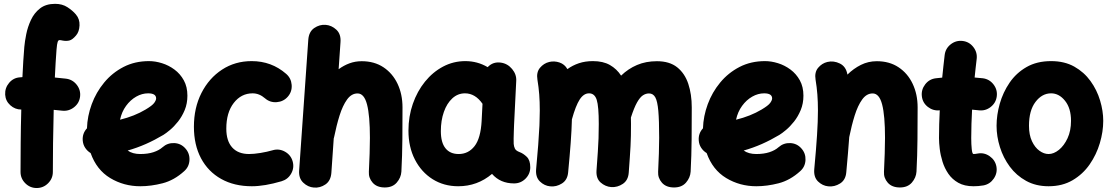

<svg xmlns="http://www.w3.org/2000/svg" viewBox="-20 -889 5744 995"><path d="M6.8 -398.4Q4.9 -433.1 27.3 -459.7Q49.8 -486.3 84 -488.3Q89.8 -488.8 96.2 -489.3Q98.1 -532.2 100.6 -572Q103 -611.8 106 -646Q108.4 -673.8 116 -711.7Q123.5 -749.5 140.4 -785.6Q157.2 -821.8 187.5 -845.5Q217.8 -869.1 265.6 -869.1Q302.7 -869.1 329.3 -851.8Q356 -834.5 373 -814.5Q393.6 -790.5 392.1 -757.3Q390.6 -724.1 374 -705.1Q355 -682.6 339.1 -679Q323.2 -675.3 305.2 -678.7Q294.4 -681.2 288.1 -681.2Q282.2 -681.2 278.8 -671.6Q275.4 -662.1 272.9 -631.8Q270.5 -601.1 268.3 -564.5Q266.1 -527.8 264.2 -487.3Q292 -484.9 321.3 -481.4Q355.5 -477.5 377.2 -450.2Q398.9 -422.9 395 -388.7Q391.1 -354.5 363.5 -333Q335.9 -311.5 301.8 -315.4Q279.3 -317.9 258.3 -319.8Q255.9 -231.4 254.9 -147Q253.9 -62.5 253.9 2Q253.9 36.1 229.2 60.8Q204.6 85.4 169.9 85.4Q135.7 85.4 111.1 60.8Q86.4 36.1 86.4 2Q86.4 -63 87.2 -147.7Q87.9 -232.4 90.3 -321.3Q58.1 -321.3 33.4 -343.5Q8.8 -365.7 6.8 -398.4Z M934.6 -2Q882.3 45.4 822.5 60.8Q762.7 76.2 707 76.2Q621.6 76.2 551 33.7Q480.5 -8.8 449.7 -95.7Q432.6 -106 421.4 -123Q410.2 -140.1 408.7 -161.6Q406.2 -197.8 430.7 -224.1Q432.6 -287.1 455.3 -348.9Q478 -410.6 519.8 -461.2Q561.5 -511.7 620.1 -542Q678.7 -572.3 752.4 -572.3Q784.7 -572.3 819.3 -561.5Q854 -550.8 884 -528.6Q914.1 -506.3 932.6 -472.7Q951.2 -439 951.2 -393.1Q951.2 -352.5 937.3 -318.8Q923.3 -285.2 902.6 -259Q881.8 -232.9 861.1 -215.6Q840.3 -198.2 826.7 -189.9Q781.7 -163.1 735.8 -142.8Q689.9 -122.6 641.6 -108.9Q667 -90.8 707 -90.8Q746.1 -90.8 775.1 -100.3Q804.2 -109.9 822.3 -126Q848.1 -148.9 882.8 -147.5Q917.5 -146 940.4 -120.1Q963.4 -94.7 961.9 -59.8Q960.4 -24.9 934.6 -2ZM747.6 -405.3Q715.8 -405.3 685.8 -388.2Q655.8 -371.1 633.3 -340.3Q610.8 -309.6 602.1 -268.6Q677.2 -287.1 734.4 -321.3Q769 -341.8 779.1 -355.7Q789.1 -369.6 789.1 -378.9Q789.1 -405.3 747.6 -405.3Z M1471.7 -388.2Q1449.2 -362.3 1414.3 -359.6Q1379.4 -356.9 1353.5 -379.4Q1323.7 -405.3 1289.1 -405.3Q1230 -405.3 1191.4 -355.5Q1152.8 -305.7 1152.8 -222.2Q1152.8 -158.7 1183.3 -124.8Q1213.9 -90.8 1271 -90.8Q1295.4 -90.8 1330.1 -96.4Q1364.7 -102.1 1393.1 -110.4Q1426.3 -120.1 1456.8 -103Q1487.3 -85.9 1496.6 -52.7Q1505.9 -19.5 1489 10.5Q1472.2 40.5 1439 50.3Q1351.1 76.2 1285.2 76.2Q1193.8 76.2 1126.2 38.3Q1058.6 0.5 1021.7 -68.8Q984.9 -138.2 984.9 -232.4Q984.9 -330.1 1023.9 -407Q1063 -483.9 1130.6 -528.1Q1198.2 -572.3 1284.2 -572.3Q1387.2 -572.3 1462.9 -506.3Q1488.8 -483.9 1491.5 -449Q1494.1 -414.1 1471.7 -388.2Z M1606.4 83Q1575.7 80.6 1551.5 57.6Q1527.3 34.7 1530.3 -5.9L1577.6 -682.6Q1580.6 -724.6 1608.4 -743.7Q1636.2 -762.7 1667.5 -760.3Q1698.7 -757.8 1723.1 -735.1Q1747.6 -712.4 1744.6 -670.9L1734.9 -530.3Q1761.2 -549.8 1791 -560.8Q1820.8 -571.8 1854.5 -571.8Q1919.9 -571.8 1967.3 -540.3Q2014.6 -508.8 2040.3 -454.6Q2065.9 -400.4 2065.9 -332.5Q2065.9 -252.9 2065.2 -167.5Q2064.5 -82 2060.1 0.5Q2058.1 31.7 2036.1 57.1Q2014.2 82.5 1974.1 82.5Q1933.1 82.5 1911.4 57.9Q1889.6 33.2 1891.6 1Q1894 -49.3 1895.5 -93.3Q1897 -137.2 1897 -174.8Q1897 -290 1882.1 -347.4Q1867.2 -404.8 1833 -404.8Q1801.3 -404.8 1778.6 -373.3Q1755.9 -341.8 1739.7 -290.3Q1723.6 -238.8 1711.4 -178.2Q1710.9 -174.8 1709.5 -171.4L1697.3 5.9Q1694.3 47.9 1666.3 66.9Q1638.2 85.9 1606.4 83Z M2644 61.5Q2572.8 61.5 2529.8 12.2Q2454.1 76.2 2354.5 76.2Q2280.3 76.2 2221.9 39.6Q2163.6 2.9 2130.1 -62.3Q2096.7 -127.4 2096.7 -211.9Q2096.7 -285.6 2119.4 -350.8Q2142.1 -416 2182.4 -465.8Q2222.7 -515.6 2276.1 -543.9Q2329.6 -572.3 2391.6 -572.3Q2454.1 -572.3 2507.3 -541Q2534.7 -570.3 2575.7 -564.5Q2610.4 -559.6 2633.8 -531.5Q2657.2 -503.4 2655.3 -470.2L2644 -241.7Q2643.6 -228 2642.8 -208.3Q2642.1 -188.5 2641.8 -170.7Q2641.6 -152.8 2642.1 -143.6Q2643.1 -129.9 2648.4 -118.9Q2653.8 -107.9 2671.9 -101.1Q2691.9 -93.8 2710 -76.2Q2728 -58.6 2728 -22Q2728 12.2 2703.4 36.9Q2678.7 61.5 2644 61.5ZM2356.9 -90.8Q2407.2 -90.8 2439.2 -131.6Q2471.2 -172.4 2476.1 -263.7Q2476.1 -264.2 2476.1 -265.1L2480.5 -351.1Q2442.9 -405.3 2389.6 -405.3Q2352.5 -405.3 2324.2 -379.4Q2295.9 -353.5 2280.3 -309.1Q2264.6 -264.6 2264.6 -209.5Q2264.6 -150.4 2288.6 -120.6Q2312.5 -90.8 2356.9 -90.8Z M2758.3 -11.7Q2771.5 -151.4 2775.4 -237.3Q2774.9 -245.6 2775.9 -253.4Q2777.3 -287.1 2777.3 -315.9Q2777.3 -361.8 2774.4 -399.7Q2771.5 -437.5 2765.1 -476.1Q2758.8 -514.2 2778.3 -537.6Q2797.9 -561 2826.2 -567.9Q2852.5 -574.2 2879.4 -565.2Q2906.2 -556.2 2920.4 -530.8Q2947.3 -550.3 2980 -561.3Q3012.7 -572.3 3052.7 -572.3Q3105.5 -572.3 3140.9 -552Q3176.3 -531.7 3198.7 -497.1Q3235.4 -532.7 3281.2 -552.2Q3327.1 -571.8 3384.3 -571.8Q3449.7 -571.8 3489.3 -540.3Q3528.8 -508.8 3546.9 -454.6Q3564.9 -400.4 3564.9 -332.5Q3564.9 -252.9 3564.2 -167.5Q3563.5 -82 3559.1 0.5Q3557.1 31.7 3535.2 57.1Q3513.2 82.5 3473.1 82.5Q3432.1 82.5 3410.4 57.9Q3388.7 33.2 3390.6 1Q3393.1 -49.3 3394.5 -93.3Q3396 -137.2 3396 -174.8Q3396 -264.2 3391.6 -314.2Q3387.2 -364.3 3376 -384.5Q3364.7 -404.8 3343.3 -404.8Q3326.7 -404.8 3311.5 -394.8Q3296.4 -384.8 3281.2 -357.9Q3266.1 -331.1 3249.5 -279.8Q3250 -263.7 3250 -246.1Q3250 -212.4 3249.5 -185.5Q3249 -158.7 3247.6 -132.1Q3246.1 -105.5 3243.9 -72.5Q3241.7 -39.6 3238.3 5.9Q3235.4 45.4 3207.5 64Q3179.7 82.5 3147.9 80.6Q3116.7 78.1 3092.5 56.6Q3068.4 35.2 3071.3 -5.9Q3075.7 -64 3078.1 -101.8Q3080.6 -139.6 3081.8 -172.1Q3083 -204.6 3083 -246.1Q3083 -338.4 3072.3 -371.8Q3061.5 -405.3 3032.7 -405.3Q3004.9 -405.3 2984.1 -373.3Q2963.4 -341.3 2943.8 -270.5Q2942.4 -215.8 2937.5 -148.9Q2932.6 -82 2924.3 3.9Q2920.9 43.9 2891.8 62Q2862.8 80.1 2831.1 76.7Q2800.8 73.7 2777.8 51.3Q2754.9 28.8 2758.3 -11.7Z M4127 -2Q4074.7 45.4 4014.9 60.8Q3955.1 76.2 3899.4 76.2Q3814 76.2 3743.4 33.7Q3672.9 -8.8 3642.1 -95.7Q3625 -106 3613.8 -123Q3602.5 -140.1 3601.1 -161.6Q3598.6 -197.8 3623 -224.1Q3625 -287.1 3647.7 -348.9Q3670.4 -410.6 3712.2 -461.2Q3753.9 -511.7 3812.5 -542Q3871.1 -572.3 3944.8 -572.3Q3977.1 -572.3 4011.7 -561.5Q4046.4 -550.8 4076.4 -528.6Q4106.4 -506.3 4125 -472.7Q4143.6 -439 4143.6 -393.1Q4143.6 -352.5 4129.6 -318.8Q4115.7 -285.2 4095 -259Q4074.2 -232.9 4053.5 -215.6Q4032.7 -198.2 4019 -189.9Q3974.1 -163.1 3928.2 -142.8Q3882.3 -122.6 3834 -108.9Q3859.4 -90.8 3899.4 -90.8Q3938.5 -90.8 3967.5 -100.3Q3996.6 -109.9 4014.6 -126Q4040.5 -148.9 4075.2 -147.5Q4109.9 -146 4132.8 -120.1Q4155.8 -94.7 4154.3 -59.8Q4152.8 -24.9 4127 -2ZM3939.9 -405.3Q3908.2 -405.3 3878.2 -388.2Q3848.1 -371.1 3825.7 -340.3Q3803.2 -309.6 3794.4 -268.6Q3869.6 -287.1 3926.8 -321.3Q3961.4 -341.8 3971.4 -355.7Q3981.4 -369.6 3981.4 -378.9Q3981.4 -405.3 3939.9 -405.3Z M4199.7 -11.7Q4209.5 -116.2 4214.1 -188.7Q4218.8 -261.2 4218.8 -315.9Q4218.8 -361.8 4215.8 -399.7Q4212.9 -437.5 4206.5 -476.1Q4200.2 -514.2 4219.7 -537.6Q4239.3 -561 4267.6 -567.9Q4300.3 -575.7 4332.5 -559.8Q4364.7 -543.9 4371.6 -502.4Q4403.3 -533.7 4441.4 -552.7Q4479.5 -571.8 4523.9 -571.8Q4589.4 -571.8 4636.7 -540.3Q4684.1 -508.8 4709.7 -454.6Q4735.4 -400.4 4735.4 -332.5Q4735.4 -252.9 4734.6 -167.5Q4733.9 -82 4729.5 0.5Q4727.5 31.7 4705.6 57.1Q4683.6 82.5 4643.6 82.5Q4602.5 82.5 4580.8 57.9Q4559.1 33.2 4561 1Q4563.5 -49.3 4564.9 -93.3Q4566.4 -137.2 4566.4 -174.8Q4566.4 -290 4551.5 -347.4Q4536.6 -404.8 4502.4 -404.8Q4470.7 -404.8 4448 -373.3Q4425.3 -341.8 4409.2 -290.3Q4393.1 -238.8 4380.9 -178.2V-177.2Q4377.9 -138.2 4374.3 -93.3Q4370.6 -48.3 4365.7 3.9Q4362.3 43.9 4333.3 62Q4304.2 80.1 4272.5 76.7Q4242.2 73.7 4219.2 51.3Q4196.3 28.8 4199.7 -11.7Z M5145.5 -389.6Q5141.1 -355.5 5113.5 -334.2Q5085.9 -313 5051.8 -317.4Q5035.2 -319.3 5017.6 -320.8Q5015.6 -284.2 5014.4 -247.3Q5013.2 -210.4 5013.2 -173.3Q5013.2 -140.6 5015.9 -115.7Q5018.6 -90.8 5024.9 -90.8Q5033.2 -90.8 5046.4 -93.3Q5080.1 -99.6 5108.6 -79.6Q5137.2 -59.6 5143.6 -26.4Q5149.9 7.3 5130.1 36.4Q5110.4 65.4 5076.7 71.8Q5063 74.2 5050 75.2Q5037.1 76.2 5024.9 76.2Q4978 76.2 4946.3 58.3Q4914.6 40.5 4894.8 11.7Q4875 -17.1 4864.5 -50.8Q4854 -84.5 4850.1 -116.7Q4846.2 -148.9 4846.2 -173.3Q4846.2 -209.5 4847.2 -245.6Q4848.1 -281.7 4850.1 -317.4Q4816.4 -313.5 4788.8 -334.7Q4761.2 -356 4757.3 -390.1Q4753.4 -424.3 4774.7 -451.9Q4795.9 -479.5 4830.1 -483.4Q4846.2 -485.4 4862.8 -486.8Q4865.7 -516.1 4868.9 -545.4Q4872.1 -574.7 4875.5 -603.5Q4879.4 -637.7 4906.7 -659.2Q4934.1 -680.7 4968.3 -676.8Q5002.4 -672.9 5023.9 -645.5Q5045.4 -618.2 5041.5 -584Q5038.6 -559.6 5035.9 -535.6Q5033.2 -511.7 5030.8 -487.3Q5052.7 -485.8 5073.2 -483.4Q5107.4 -479 5128.7 -451.4Q5149.9 -423.8 5145.5 -389.6Z M5427.2 -572.3Q5496.6 -572.3 5547.4 -543.7Q5598.1 -515.1 5631.3 -469Q5664.6 -422.9 5680.9 -368.4Q5697.3 -314 5697.3 -262.7Q5697.3 -206.5 5679.7 -147.2Q5662.1 -87.9 5627 -37.1Q5591.8 13.7 5538.6 44.9Q5485.4 76.2 5414.1 76.2Q5348.1 76.2 5297.6 48.3Q5247.1 20.5 5213.1 -25.4Q5179.2 -71.3 5161.9 -126.7Q5144.5 -182.1 5144.5 -237.3Q5144.5 -293 5161.1 -351.6Q5177.7 -410.2 5211.9 -460.4Q5246.1 -510.7 5299.8 -541.5Q5353.5 -572.3 5427.2 -572.3ZM5427.2 -405.3Q5379.9 -405.3 5346.2 -360.8Q5312.5 -316.4 5312.5 -237.3Q5312.5 -189.9 5327.9 -157.2Q5343.3 -124.5 5366.7 -107.7Q5390.1 -90.8 5414.1 -90.8Q5440.9 -90.8 5467.8 -112.5Q5494.6 -134.3 5512.5 -172.9Q5530.3 -211.4 5530.3 -262.7Q5530.3 -328.1 5499.3 -366.7Q5468.3 -405.3 5427.2 -405.3Z"/></svg>

Font: Mikhak Black
Style: Regular
Weight: 900
Designer: Amin Abedi
Version: Version 3.3